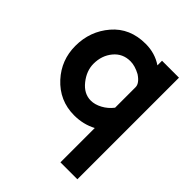

<svg xmlns="http://www.w3.org/2000/svg" viewBox="-188 -561 882 882"><g transform="rotate(45 253.0 -120.0)"><path d="M353 -144V-277Q353 -302 317 -326Q282 -345 252 -345Q202 -345 171 -307.5Q140 -270 140 -217Q140 -171 173 -129.5Q206 -88 251 -88Q277 -88 305 -103Q333 -118 353 -144ZM463 211H353V-12Q304 14 245 14Q149 14 84 -57Q23 -124 23 -216Q23 -311 83 -381Q143 -451 245 -451Q306 -451 353 -419V-449H463Z"/></g></svg>

Font: RailwayN12
Style: Semibold
Weight: 400
Version: 1999; 1.0, initial release  Kernus: V2.0